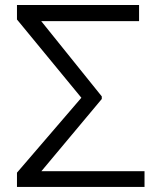

<svg xmlns="http://www.w3.org/2000/svg" viewBox="-20 -737 637 757"><path d="M549.8 -62V0H75.7L78.6 -62ZM528.3 -717.3V-653.8H63V-717.3ZM381.3 -356.9V-346.7L91.3 0H46.9V-56.2L300.8 -351.6L46.9 -660.2V-717.3H91.3Z"/></svg>

Font: Inter Tight Light
Style: Regular
Weight: 300
Designer: Rasmus Andersson
Foundry: rsms
Version: Version 3.004